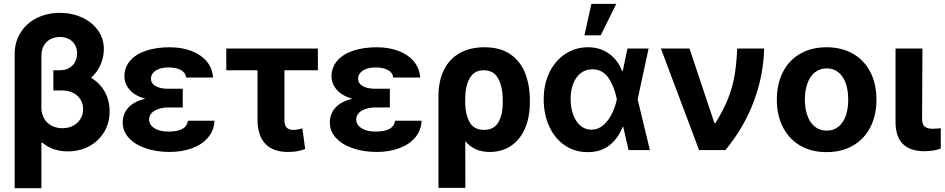

<svg xmlns="http://www.w3.org/2000/svg" viewBox="-20 -784 4936 1003"><path d="M522.5 -527.3Q522.5 -485.8 505.1 -446Q487.8 -406.2 455.6 -377.4Q502.4 -350.1 527.6 -304Q552.7 -257.8 552.7 -202.1Q552.7 -142.1 523.9 -94.2Q495.1 -46.4 445.3 -19.8Q395.5 6.8 335 6.8Q253.4 6.8 201.2 -39.1L196.3 -37.1V199.2H56.6V-501Q56.6 -565.4 87.9 -614.5Q119.1 -663.6 173.1 -690.2Q227.1 -716.8 293 -716.8Q355 -716.8 407.5 -693.1Q460 -669.4 491.2 -626.5Q522.5 -583.5 522.5 -527.3ZM305.7 -114.3Q337.9 -114.3 362.5 -127.4Q387.2 -140.6 400.6 -163.3Q414.1 -186 414.1 -213.9Q414.1 -243.2 399.7 -265.4Q385.3 -287.6 360.4 -299.6Q335.4 -311.5 305.7 -311.5H258.8V-417H291Q323.2 -417 343.8 -430.2Q364.3 -443.4 373.5 -463.4Q382.8 -483.4 382.8 -504.9Q382.8 -529.8 371.8 -549.3Q360.8 -568.8 340.3 -579.8Q319.8 -590.8 293 -590.8Q265.1 -590.8 243.2 -579.1Q221.2 -567.4 208.7 -545.2Q196.3 -522.9 196.3 -492.2V-220.7Q196.3 -191.4 209.5 -167Q222.7 -142.6 247.6 -128.4Q272.5 -114.3 305.7 -114.3Z M738.8 -268.1Q685.1 -283.2 657.5 -314.9Q629.9 -346.7 629.9 -384.8Q629.9 -432.6 659.9 -467Q689.9 -501.5 743.4 -519.3Q796.9 -537.1 866.2 -537.1Q929.2 -537.1 979.5 -518.1Q1029.8 -499 1059.8 -463.4Q1089.8 -427.7 1092.8 -378.9H952.1Q949.2 -404.8 924.6 -418.2Q899.9 -431.6 859.4 -431.6Q830.6 -431.6 810.1 -423.6Q789.6 -415.5 779.1 -402.3Q768.6 -389.2 768.6 -373Q768.6 -348.6 792.5 -334.5Q816.4 -320.3 859.4 -320.3H934.6V-222.7H859.4Q817.4 -222.7 788.3 -206.1Q759.3 -189.5 758.8 -158.2Q759.3 -141.1 771.2 -127.2Q783.2 -113.3 805.7 -105Q828.1 -96.7 859.4 -96.7Q908.2 -96.7 933.1 -110.8Q958 -125 961.9 -153.3H1100.6Q1098.1 -101.6 1066.2 -64.7Q1034.2 -27.8 981.7 -9Q929.2 9.8 866.2 9.8Q797.4 9.8 741.5 -9.3Q685.5 -28.3 653.3 -63.2Q621.1 -98.1 621.1 -144.5Q621.1 -189 650.1 -221.4Q679.2 -253.9 738.8 -268.1Z M1640.6 -417H1465.8V-159.2Q1465.8 -129.4 1477.5 -117.4Q1489.3 -105.5 1511.7 -105.5Q1525.9 -105.5 1532.5 -106.9Q1539.1 -108.4 1559.6 -113.3L1574.2 -5.9Q1552.7 2.9 1531.7 6.3Q1510.7 9.8 1482.4 9.8Q1406.7 9.8 1366 -33Q1325.2 -75.7 1325.2 -160.2V-417H1162.1V-530.3H1640.6Z M1820.8 -268.1Q1767.1 -283.2 1739.5 -314.9Q1711.9 -346.7 1711.9 -384.8Q1711.9 -432.6 1741.9 -467Q1772 -501.5 1825.4 -519.3Q1878.9 -537.1 1948.2 -537.1Q2011.2 -537.1 2061.5 -518.1Q2111.8 -499 2141.8 -463.4Q2171.9 -427.7 2174.8 -378.9H2034.2Q2031.2 -404.8 2006.6 -418.2Q1981.9 -431.6 1941.4 -431.6Q1912.6 -431.6 1892.1 -423.6Q1871.6 -415.5 1861.1 -402.3Q1850.6 -389.2 1850.6 -373Q1850.6 -348.6 1874.5 -334.5Q1898.4 -320.3 1941.4 -320.3H2016.6V-222.7H1941.4Q1899.4 -222.7 1870.4 -206.1Q1841.3 -189.5 1840.8 -158.2Q1841.3 -141.1 1853.3 -127.2Q1865.2 -113.3 1887.7 -105Q1910.2 -96.7 1941.4 -96.7Q1990.2 -96.7 2015.1 -110.8Q2040 -125 2043.9 -153.3H2182.6Q2180.2 -101.6 2148.2 -64.7Q2116.2 -27.8 2063.7 -9Q2011.2 9.8 1948.2 9.8Q1879.4 9.8 1823.5 -9.3Q1767.6 -28.3 1735.4 -63.2Q1703.1 -98.1 1703.1 -144.5Q1703.1 -189 1732.2 -221.4Q1761.2 -253.9 1820.8 -268.1Z M2510.7 -537.1Q2593.3 -537.1 2646.2 -500.5Q2699.2 -463.9 2723.6 -401.4Q2748 -338.9 2748 -258.8V-250Q2748 -171.9 2722.7 -113.3Q2697.3 -54.7 2649.9 -22.5Q2602.5 9.8 2538.1 9.8Q2456.5 9.8 2410.6 -46.9L2411.1 197.3H2270.5V-280.3Q2270.5 -362.3 2299.8 -420.2Q2329.1 -478 2383.1 -507.6Q2437 -537.1 2510.7 -537.1ZM2410.2 -244.1Q2411.1 -186 2433.3 -145.8Q2455.6 -105.5 2508.8 -105.5Q2561.5 -105.5 2584.5 -147Q2607.4 -188.5 2606.4 -250V-258.8Q2606.4 -329.6 2582.8 -373.3Q2559.1 -417 2506.8 -417Q2457 -417 2433.6 -375.2Q2410.2 -333.5 2410.2 -267.6Z M2820.3 -265.6Q2820.3 -344.7 2850.6 -406.5Q2880.9 -468.3 2933.8 -502.7Q2986.8 -537.1 3051.8 -537.1Q3115.2 -537.1 3161.6 -503.7Q3208 -470.2 3230.5 -412.1H3232.9L3257.8 -530.3H3368.2L3311 -265.1L3375 0H3263.7L3235.8 -121.1H3232.4Q3209.5 -60.5 3163.3 -24.7Q3117.2 11.2 3048.8 10.7Q2982.9 10.7 2930.9 -24.4Q2878.9 -59.6 2849.6 -122.6Q2820.3 -185.5 2820.3 -265.6ZM3069.3 -106.4Q3104.5 -106.4 3132.1 -130.6Q3159.7 -154.8 3177 -190.7Q3194.3 -226.6 3202.1 -263.7L3202.6 -265.1L3202.1 -266.6Q3189.5 -331.1 3158.9 -376.5Q3128.4 -421.9 3074.2 -421.9Q3039.6 -421.9 3013.9 -402.1Q2988.3 -382.3 2974.6 -347.2Q2960.9 -312 2960.9 -266.6Q2960.9 -220.7 2974.6 -184.1Q2988.3 -147.5 3012.9 -127Q3037.6 -106.4 3069.3 -106.4ZM3069.3 -763.7H3199.2L3118.2 -599.6H3033.2Z M3432.6 -530.3H3582L3711.9 -141.6H3717.8Q3760.3 -210.4 3783.4 -269.3Q3806.6 -328.1 3817.1 -388.2Q3827.6 -448.2 3831.1 -530.3H3971.7Q3968.8 -389.2 3917.2 -252.7Q3865.7 -116.2 3769.5 0H3631.8Z M4038.1 -263.7Q4038.1 -345.2 4069.6 -407.2Q4101.1 -469.2 4159.9 -503.2Q4218.8 -537.1 4297.9 -537.1Q4377 -537.1 4436 -503.2Q4495.1 -469.2 4526.9 -407.2Q4558.6 -345.2 4558.6 -263.7Q4558.6 -182.1 4526.9 -119.9Q4495.1 -57.6 4436 -23.4Q4377 10.7 4297.9 10.7Q4218.8 10.7 4160.2 -23.4Q4101.6 -57.6 4069.8 -119.9Q4038.1 -182.1 4038.1 -263.7ZM4411.1 -263.7Q4411.1 -311 4398.4 -347.9Q4385.7 -384.8 4360.4 -405.8Q4335 -426.8 4298.8 -426.8Q4262.2 -426.8 4236.6 -405.8Q4210.9 -384.8 4197.8 -347.9Q4184.6 -311 4184.6 -263.7Q4184.6 -216.8 4197.8 -179.9Q4210.9 -143.1 4236.6 -122.3Q4262.2 -101.6 4298.8 -101.6Q4335 -101.6 4360.4 -122.3Q4385.7 -143.1 4398.4 -179.7Q4411.1 -216.3 4411.1 -263.7Z M4798.8 -530.3 4796.9 -165Q4796.9 -134.3 4810.5 -122.8Q4824.2 -111.3 4852.5 -111.3Q4864.3 -111.3 4875.2 -112.3Q4886.2 -113.3 4894.5 -114.3V-7.8Q4857.9 5.9 4807.6 5.9Q4736.3 5.9 4697.3 -31.2Q4658.2 -68.4 4658.2 -147.5V-530.3Z"/></svg>

Font: Pretendard
Style: Bold
Weight: 700
Designer: Base glyphs from Inter by Rasmus Andersson; Hangeul glyphs from Noto Sans CJK(Source Han Sans) by Jang Soo-young and Kan
Foundry: Kil Hyung-jin
Version: Version 1.309